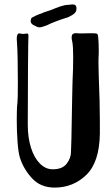

<svg xmlns="http://www.w3.org/2000/svg" viewBox="-20 -854 473 871"><path d="M277 -772Q229 -757 192 -739Q188 -738 177.5 -734Q167 -730 160 -730Q150 -730 139 -737Q119 -744 119 -759Q119 -761 121 -769Q122 -774 141 -782.5Q160 -791 171 -794Q177 -798 193 -802.5Q209 -807 232 -817L254 -825Q275 -832 289 -832L309 -834Q327 -834 327 -817Q327 -810 326 -806Q323 -795 306.5 -785Q290 -775 277 -772ZM106 -288Q106 -230 120.5 -184Q135 -138 161 -112Q187 -86 219 -86Q263 -86 282.5 -111.5Q302 -137 302 -165L304 -226Q307 -376 307 -392Q307 -415 309 -483Q312 -540 312 -595Q312 -644 308 -664Q305 -676 305 -683Q305 -697 311.5 -700.5Q318 -704 324.5 -703.5Q331 -703 333 -703Q343 -702 355.5 -702.5Q368 -703 378 -703H404Q420 -703 422.5 -698.5Q425 -694 426 -679Q428 -657 428 -625Q428 -603 427 -593Q426 -583 428 -509Q433 -387 433 -308V-247Q431 -118 371.5 -60.5Q312 -3 228 -3Q164 -3 125 -45.5Q86 -88 70 -140Q63 -163 59.5 -211.5Q56 -260 56 -311Q56 -368 59 -387Q61 -401 61 -480Q61 -606 57 -662Q56 -668 56 -678Q56 -709 75 -701L86 -700Q90 -700 94.5 -701Q99 -702 104 -702Q109 -702 109 -691Q108 -679 107 -551Q106 -423 106 -288Z"/></svg>

Font: Barrio
Style: Regular
Weight: 400
Designer: Pablo Cosgaya & Sergio Jimenez
Foundry: Pablo Cosgaya & Sergio Jimenez
Version: Version 1.005